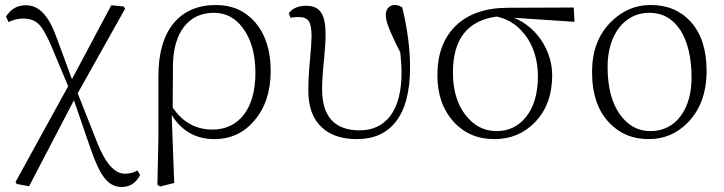

<svg xmlns="http://www.w3.org/2000/svg" viewBox="-20 -541 2890 766"><path d="M465 205C498 205 523 189 539 157L528 139C513 148 497 152 478 152C437 152 400 110 367 26L290 -169L479 -506L474 -515L424 -520L267 -225L207 -388C174 -481 135 -520 83 -520C49 -520 23 -505 4 -475L14 -453C33 -462 52 -467 73 -467C98 -467 118 -460 133 -446C148 -432 165 -403 184 -359L252 -197L42 185L47 193L96 202L275 -141L341 51C360 106 378 145 396 168C415 193 438 205 465 205Z M675 189 665 -82C705 -18 762 14 835 14C899 14 952 -10 994 -59C1038 -110 1060 -176 1060 -258C1060 -339 1039 -404 998 -452C958 -498 906 -521 841 -521C770 -521 714 -497 674 -450C633 -401 612 -330 612 -238V6L608 196L619 203ZM827 -24C762 -24 709 -53 669 -112L670 -279C671 -411 732 -490 833 -490C880 -490 919 -470 949 -429C982 -385 999 -325 999 -249C999 -110 935 -24 827 -24Z M1404 14C1471 14 1522 -9 1558 -54C1597 -103 1616 -176 1616 -273C1616 -344 1606 -424 1585 -511C1576 -518 1566 -521 1555 -521C1534 -521 1519 -505 1519 -482C1519 -469 1523 -452 1531 -431C1539 -410 1554 -377 1577 -332C1580 -300 1582 -274 1582 -253C1582 -176 1567 -118 1536 -77C1507 -40 1466 -21 1415 -21C1315 -21 1265 -76 1265 -185C1265 -217 1268 -258 1273 -307C1277 -348 1279 -379 1279 -402C1279 -485 1257 -518 1201 -518C1170 -518 1147 -508 1132 -488L1139 -470C1148 -472 1159 -473 1170 -473C1211 -473 1223 -455 1223 -395C1223 -377 1221 -348 1217 -307C1212 -254 1210 -212 1210 -180C1210 -114 1228 -65 1265 -32C1298 -1 1345 14 1404 14Z M1952 14C2016 14 2070 -8 2113 -52C2160 -100 2183 -163 2183 -241C2183 -338 2122 -433 2031 -470L2272 -454L2269 -511L2007 -510C1916 -510 1845 -485 1796 -436C1749 -389 1725 -324 1725 -241C1725 -164 1747 -102 1790 -55C1832 -9 1886 14 1952 14ZM1961 -18C1912 -18 1871 -39 1838 -81C1804 -124 1787 -181 1787 -252C1787 -386 1846 -460 1963 -475C2014 -463 2054 -434 2084 -389C2112 -346 2126 -295 2126 -236C2126 -168 2110 -114 2079 -75C2049 -37 2010 -18 1961 -18Z M2568 14C2629 14 2681 -8 2724 -52C2774 -103 2799 -172 2799 -259C2799 -342 2778 -407 2736 -454C2695 -499 2642 -521 2576 -521C2515 -521 2463 -499 2418 -454C2367 -404 2342 -337 2342 -254C2342 -166 2365 -98 2412 -50C2453 -7 2505 14 2568 14ZM2575 -18C2526 -18 2487 -39 2456 -81C2421 -127 2404 -192 2404 -275C2404 -402 2471 -490 2570 -490C2623 -490 2664 -467 2695 -420C2724 -373 2739 -311 2739 -232C2739 -170 2725 -119 2697 -80C2667 -39 2626 -18 2575 -18Z"/></svg>

Font: AllPunType ExtraLight
Style: Regular
Weight: 280
Version: 1.0